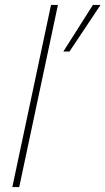

<svg xmlns="http://www.w3.org/2000/svg" viewBox="-20 -759 428 779"><path d="M187 -739H215L58 0H30ZM357 -739H388L262 -550H237Z"/></svg>

Font: Prompt Thin
Style: Italic
Weight: 250
Italic angle: -12°
Designer: Katatrad Team
Foundry: CadsonDemak
Version: Version 1.001